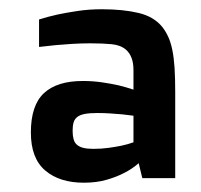

<svg xmlns="http://www.w3.org/2000/svg" viewBox="-20 -705 433 413"><path d="M160.2 -312Q107.9 -312 77.1 -338.4Q46.4 -364.7 46.4 -419.9Q46.4 -478.5 74.5 -504.6Q102.5 -530.8 158.2 -530.8Q180.2 -530.8 200 -527.8Q219.7 -524.9 234.9 -521.5Q252.4 -517.1 267.1 -512.2V-554.2Q267.1 -569.8 262.9 -580.6Q258.8 -591.3 251 -598.1Q239.7 -607.9 220.5 -609.9Q201.2 -611.8 174.3 -611.8Q154.3 -611.8 134.8 -610.6Q115.2 -609.4 99.6 -607.9Q81.1 -606 64 -604V-663.1Q82 -668.9 104 -673.8Q122.6 -677.7 147 -681.4Q171.4 -685.1 199.2 -685.1Q244.6 -685.1 277.8 -677.2Q311 -669.4 329.1 -647Q336.4 -637.7 341.8 -626Q347.2 -614.3 350.6 -597.9Q354 -581.5 355.5 -559.1Q356.9 -536.6 356.9 -505.9V-321.8H286.1L278.3 -354Q264.6 -341.8 247.1 -333Q231.4 -324.7 209.7 -318.4Q188 -312 160.2 -312ZM181.2 -384.8Q198.2 -384.8 213.9 -387Q229.5 -389.2 241.2 -391.6Q254.9 -394.5 267.1 -398.9V-456.1Q255.9 -457.5 243.2 -459Q231.9 -460 218.3 -460.9Q204.6 -461.9 189.9 -461.9Q173.3 -461.9 162.8 -460Q152.3 -458 146.5 -453.6Q140.6 -449.2 138.4 -441.9Q136.2 -434.6 136.2 -423.8Q136.2 -413.6 138.2 -406Q140.1 -398.4 145.3 -393.8Q150.4 -389.2 158.9 -387Q167.5 -384.8 181.2 -384.8Z"/></svg>

Font: Doppio One
Style: Regular
Weight: 400
Designer: Szymon Celej
Foundry: Szymon Celej
Version: Version 1.002